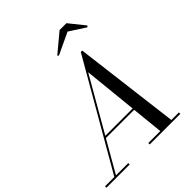

<svg xmlns="http://www.w3.org/2000/svg" viewBox="-303 -1128 1287 1287"><g transform="rotate(-45 340.0 -485.0)"><path d="M510.5 -924.5 625 -850.5 633.5 -859.5 545 -969.5H480L348 -859.5L356 -851.5ZM-45 -13.5V0H175V-13.5H58.5L187.5 -238H455.5L478.5 -13.5H365V0H655V-13.5H583.5L490 -765H476.5L43 -13.5ZM415.5 -634 454.5 -251.5H195.5Z"/></g></svg>

Font: Bodoni* 16pt
Style: Italic
Weight: 400
Italic angle: -13°
Version: Version 2.3